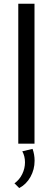

<svg xmlns="http://www.w3.org/2000/svg" viewBox="-20 -752 276 1005"><path d="M160.6 0H75.7V-732.4H160.6ZM80.6 232.4 55.7 207.5Q82 189 96.4 159.2Q110.8 129.4 110.8 97.7Q110.8 65.4 96.7 40L150.4 27.3Q161.1 56.6 161.1 89.4Q161.1 135.3 139.4 174.1Q117.7 212.9 80.6 232.4Z"/></svg>

Font: Kumbh Sans
Style: Regular
Weight: 400
Version: Version 1.005